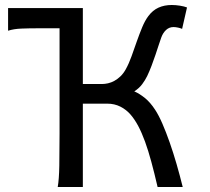

<svg xmlns="http://www.w3.org/2000/svg" viewBox="-20 -745 836 765"><path d="M128.4 -632.3Q95.7 -632.3 65.2 -631.1Q34.7 -629.9 12.2 -622.6V-712.9H310.1V-410.2H385.7Q397.5 -410.2 410.4 -413.1Q423.3 -416 435.8 -422.9Q448.2 -429.7 460 -440.9Q471.7 -452.1 481 -468.8Q493.7 -491.7 504.2 -521Q514.6 -550.3 525.1 -580.1Q535.6 -609.9 546.6 -636.5Q557.6 -663.1 571.3 -681.2Q588.4 -704.1 611.6 -714.6Q634.8 -725.1 664.1 -725.1Q679.7 -725.1 696.8 -722.4Q713.9 -719.7 725.1 -715.3L705.6 -629.9Q699.7 -632.8 689.5 -635Q679.2 -637.2 671.4 -637.2Q654.3 -637.2 641.8 -625.7Q629.4 -614.3 622.6 -595.7Q618.2 -583.5 612.3 -565.4Q606.4 -547.4 599.4 -526.4Q592.3 -505.4 584 -483.4Q575.7 -461.4 566.4 -441.9Q558.6 -425.8 546.6 -409.7Q534.7 -393.6 515.1 -380.9Q535.6 -372.1 557.4 -354.5Q579.1 -336.9 598.1 -307.6Q612.3 -286.1 627 -252.4Q641.6 -218.8 656 -177.7Q670.4 -136.7 683.6 -91.1Q696.8 -45.4 708 0H607.9Q595.2 -55.2 583 -100.1Q570.8 -145 557.9 -180.7Q544.9 -216.3 530.8 -242.9Q516.6 -269.5 500.5 -288.1Q483.4 -308.1 459.7 -320.1Q436 -332 407.7 -332H310.1V0H210Q215.3 -29.3 216.3 -84.7Q217.3 -140.1 217.3 -212.4V-632.3Z"/></svg>

Font: Andika FrenchTight
Style: Regular
Weight: 400
Designer: Victor Gaultney, Annie Olsen, Julie Remington, Don Collingsworth, Eric Hays, Becca Hirsbrunner
Foundry: SIL International
Version: Version 5.000 ; Dig1 Dig4Opn Dig7 LnSpcTght